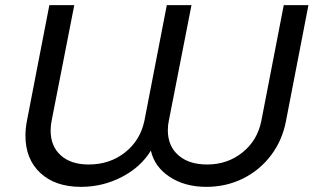

<svg xmlns="http://www.w3.org/2000/svg" viewBox="-20 -720 1221 747"><path d="M783 7Q699 7 640 -32Q581 -71 567 -134Q528 -70 454 -31.5Q380 7 295 7Q195 7 137 -47Q79 -101 79 -192Q79 -221 85 -251L172 -700H269L181 -251Q177 -232 177 -212Q177 -151 216.5 -115.5Q256 -80 325 -80Q407 -80 466.5 -127Q526 -174 542 -251L629 -700H725L637 -251Q633 -234 633 -213Q633 -152 674 -116Q715 -80 786 -80Q865 -80 923.5 -127Q982 -174 997 -251L1084 -700H1180L1093 -251Q1079 -175 1035 -116.5Q991 -58 925.5 -25.5Q860 7 783 7Z"/></svg>

Font: TypoPRO Montserrat Alternates
Style: Italic
Weight: 400
Italic angle: -11.3°
Designer: Julieta Ulanovsky
Foundry: Julieta Ulanovsky
Version: Version 6.001